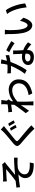

<svg xmlns="http://www.w3.org/2000/svg" viewBox="2037 -2890 925 5040"><g transform="rotate(-90 2500.0 -370.5)"><path d="M254 -755Q275 -753 296 -752Q317 -751 341 -751Q354 -751 382.5 -752Q411 -753 448 -754.5Q485 -756 522.5 -758Q560 -760 591.5 -762.5Q623 -765 641 -767Q662 -769 677 -772Q692 -775 702 -778L765 -705Q752 -698 733 -684.5Q714 -671 701 -660Q674 -638 638.5 -609Q603 -580 565 -548.5Q527 -517 491.5 -488Q456 -459 428 -437Q500 -445 579 -451Q658 -457 735.5 -461Q813 -465 880 -465L881 -371Q808 -375 739.5 -374.5Q671 -374 625 -368Q578 -361 536.5 -335.5Q495 -310 469 -272.5Q443 -235 443 -191Q443 -145 465 -117.5Q487 -90 524.5 -75.5Q562 -61 607 -55Q650 -50 688 -50.5Q726 -51 754 -53L733 51Q546 58 445 1.5Q344 -55 344 -175Q344 -213 359 -246.5Q374 -280 396.5 -307Q419 -334 441 -350Q366 -344 277.5 -333Q189 -322 105 -308L96 -403Q137 -407 184.5 -413Q232 -419 270 -423Q308 -449 351.5 -483Q395 -517 438.5 -553.5Q482 -590 519 -621.5Q556 -653 579 -674Q563 -673 530.5 -671Q498 -669 460.5 -667.5Q423 -666 390.5 -664Q358 -662 342 -661Q323 -660 301 -657.5Q279 -655 259 -653Z M1654 -573Q1667 -555 1683.5 -527.5Q1700 -500 1715 -472.5Q1730 -445 1740 -426L1672 -397Q1662 -418 1647.5 -445Q1633 -472 1617.5 -499.5Q1602 -527 1589 -546ZM1773 -619Q1786 -601 1802.5 -574Q1819 -547 1834.5 -520Q1850 -493 1860 -474L1793 -445Q1782 -466 1767 -493Q1752 -520 1736.5 -546Q1721 -572 1707 -591ZM1711 -730Q1692 -716 1670 -698Q1648 -680 1633 -668Q1608 -647 1572.5 -618Q1537 -589 1497 -557Q1457 -525 1420.5 -495.5Q1384 -466 1357 -443Q1329 -419 1319.5 -403Q1310 -387 1320 -371.5Q1330 -356 1360 -330Q1392 -304 1438.5 -265.5Q1485 -227 1537.5 -183Q1590 -139 1640.5 -94.5Q1691 -50 1730 -11L1640 72Q1622 52 1602.5 31Q1583 10 1563 -9Q1538 -35 1500 -69.5Q1462 -104 1418.5 -142.5Q1375 -181 1332.5 -217.5Q1290 -254 1255 -283Q1207 -324 1193 -356Q1179 -388 1197.5 -420Q1216 -452 1263 -491Q1292 -515 1330.5 -547Q1369 -579 1410.5 -613.5Q1452 -648 1489.5 -680.5Q1527 -713 1552 -738Q1569 -756 1588.5 -776.5Q1608 -797 1618 -813Z M2284 -720Q2284 -740 2283.5 -760.5Q2283 -781 2280 -801L2397 -797Q2393 -778 2387 -740Q2381 -702 2376 -653H2377L2411 -611Q2402 -598 2389 -578Q2376 -558 2364 -539L2360 -490Q2440 -552 2519 -578.5Q2598 -605 2668 -605Q2741 -605 2801.5 -573Q2862 -541 2899 -482.5Q2936 -424 2936 -345Q2937 -194 2839 -107Q2741 -20 2567 14L2521 -81Q2607 -94 2678 -125Q2749 -156 2791 -210.5Q2833 -265 2832 -347Q2832 -386 2812 -424.5Q2792 -463 2752 -488Q2712 -513 2652 -513Q2569 -513 2494 -475.5Q2419 -438 2353 -377Q2350 -322 2350 -273Q2350 -208 2350.5 -150Q2351 -92 2355 -24Q2356 -11 2357.5 8.5Q2359 28 2360 44H2252Q2253 30 2254 10Q2255 -10 2255 -22Q2256 -69 2256 -107.5Q2256 -146 2257 -187.5Q2258 -229 2259 -284Q2224 -232 2183.5 -173.5Q2143 -115 2111 -71L2049 -158Q2070 -184 2099 -222Q2128 -260 2159 -301.5Q2190 -343 2218.5 -383Q2247 -423 2267 -454L2273 -540L2083 -515L2073 -617Q2092 -616 2109 -616.5Q2126 -617 2148 -618Q2171 -620 2207 -624Q2243 -628 2279 -633Z M3883 -451Q3856 -474 3813.5 -500.5Q3771 -527 3727 -551.5Q3683 -576 3649 -591L3700 -668Q3727 -656 3760.5 -639Q3794 -622 3828 -602.5Q3862 -583 3891.5 -565.5Q3921 -548 3940 -534ZM3610 -164Q3588 -170 3565 -173.5Q3542 -177 3517 -177Q3468 -177 3437 -157Q3406 -137 3406 -106Q3406 -74 3432.5 -54Q3459 -34 3510 -34Q3567 -34 3589 -62Q3611 -90 3611 -130ZM3695 -489Q3694 -458 3694 -430Q3694 -402 3695 -372L3702 -224Q3767 -201 3819 -166.5Q3871 -132 3909 -98L3856 -13Q3827 -40 3789 -70Q3751 -100 3706 -125V-97Q3706 -55 3688 -20Q3670 15 3629.5 36Q3589 57 3523 57Q3465 57 3417.5 40Q3370 23 3341.5 -11Q3313 -45 3313 -97Q3313 -144 3339.5 -180Q3366 -216 3413 -236.5Q3460 -257 3522 -257Q3545 -257 3566 -255Q3587 -253 3607 -250L3597 -489ZM3460 -799Q3454 -773 3444 -733.5Q3434 -694 3423 -652Q3461 -658 3498.5 -666.5Q3536 -675 3570 -686L3573 -594Q3536 -584 3490 -574.5Q3444 -565 3394 -558Q3370 -488 3334.5 -410.5Q3299 -333 3258.5 -260.5Q3218 -188 3177 -133L3081 -182Q3122 -231 3161.5 -294.5Q3201 -358 3235 -424.5Q3269 -491 3291 -547Q3272 -546 3254 -545.5Q3236 -545 3218 -545Q3158 -545 3098 -548L3091 -641Q3120 -638 3154 -636.5Q3188 -635 3218 -635Q3243 -635 3269 -636Q3295 -637 3321 -639Q3332 -681 3340.5 -725.5Q3349 -770 3350 -810Z M4239 -705Q4235 -683 4232 -650Q4229 -617 4229 -597Q4228 -550 4229.5 -490.5Q4231 -431 4236 -372Q4244 -294 4260 -234.5Q4276 -175 4301 -142Q4326 -109 4359 -109Q4384 -109 4406.5 -140Q4429 -171 4447 -217.5Q4465 -264 4476 -309L4555 -216Q4524 -131 4492 -80.5Q4460 -30 4427 -8Q4394 14 4357 14Q4307 14 4261.5 -21Q4216 -56 4183 -134.5Q4150 -213 4136 -345Q4131 -389 4128.5 -440Q4126 -491 4125.5 -537Q4125 -583 4125 -613Q4125 -632 4123.5 -659.5Q4122 -687 4117 -707ZM4751 -680Q4786 -637 4816 -575.5Q4846 -514 4870 -444Q4894 -374 4909.5 -304Q4925 -234 4930 -173L4827 -133Q4821 -198 4807 -269Q4793 -340 4771 -409.5Q4749 -479 4719.5 -540.5Q4690 -602 4652 -647Z"/></g></svg>

Font: Source Han Sans SC Medium
Style: Regular
Weight: 500
Designer: Ryoko NISHIZUKA 西塚涼子 (kana, bopomofo & ideographs); Paul D. Hunt (Latin, Greek & Cyrillic); Sandoll Communications 산돌커뮤니
Foundry: Adobe
Version: Version 2.004;hotconv 1.0.118;makeotfexe 2.5.65603